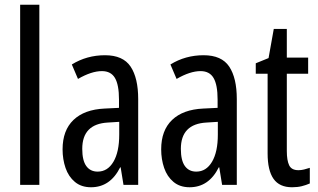

<svg xmlns="http://www.w3.org/2000/svg" viewBox="-20 -780 1341 810"><path d="M146 0H65V-760H146Z M423 -547Q499 -547 531 -499Q563 -451 563 -362V0H501L489 -74H487Q445 10 364 10Q323 10 296 -12.5Q269 -35 256.5 -71.5Q244 -108 244 -150Q244 -230 290 -274Q336 -318 421 -322L482 -325V-360Q482 -422 465 -451Q448 -480 410 -480Q366 -480 309 -447L283 -508Q346 -547 423 -547ZM435 -263Q327 -257 327 -152Q327 -103 344 -79.5Q361 -56 392 -56Q434 -56 458.5 -97.5Q483 -139 483 -212V-266Z M839 -547Q915 -547 947 -499Q979 -451 979 -362V0H917L905 -74H903Q861 10 780 10Q739 10 712 -12.5Q685 -35 672.5 -71.5Q660 -108 660 -150Q660 -230 706 -274Q752 -318 837 -322L898 -325V-360Q898 -422 881 -451Q864 -480 826 -480Q782 -480 725 -447L699 -508Q762 -547 839 -547ZM851 -263Q743 -257 743 -152Q743 -103 760 -79.5Q777 -56 808 -56Q850 -56 874.5 -97.5Q899 -139 899 -212V-266Z M1239 -62Q1251 -62 1263 -65Q1275 -68 1287 -72V-6Q1271 1 1253 5.5Q1235 10 1212 10Q1159 10 1134 -25.5Q1109 -61 1109 -133V-469H1059V-513L1113 -535L1135 -658H1190V-537H1280V-469H1190V-143Q1190 -103 1200 -82.5Q1210 -62 1239 -62Z"/></svg>

Font: Noto Sans Khmer UI ExtraCondensed
Style: Regular
Weight: 400
Width: 2
Designer: Danh Hong and the Monotype Design Team
Foundry: Monotype Imaging Inc.
Version: Version 2.002; ttfautohint (v1.8.4.7-5d5b)